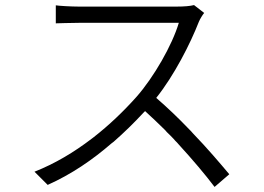

<svg xmlns="http://www.w3.org/2000/svg" viewBox="-20 -717 1040 757"><path d="M884 -30C847 -74 797 -133 740 -192L733 -200L726 -207C684 -251 639 -294 596 -331C667 -420 730 -544 764 -631C769 -643 779 -659 785 -666L745 -697C730 -693 706 -691 676 -691H291C260 -691 211 -694 200 -696V-625C209 -625 256 -627 291 -627H685C659 -539 586 -412 518 -335C468 -279 411 -224 348 -175L340 -169C272 -117 197 -72 116 -40L168 12C262 -30 345 -87 420 -152L428 -158C469 -194 508 -232 545 -272L552 -279C578 -255 605 -230 631 -204L638 -196C647 -188 655 -179 664 -170L671 -162C673 -160 676 -157 678 -155L685 -147C739 -88 789 -29 826 20L884 -30Z"/></svg>

Font: Glow Sans SC Normal
Style: Regular
Weight: 400
Designer: Ryoko NISHIZUKA (kana, bopomofo & ideographs); Paul D. Hunt (Latin, Greek & Cyrillic); Sandoll Communications, Soo-young
Version: Version 0.93